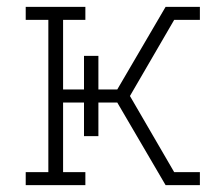

<svg xmlns="http://www.w3.org/2000/svg" viewBox="-20 -540 640 560"><path d="M55 0V-38H121V-482H55V-520H229V-482H164V-279H225V-377H267V-279H322L463 -520H563V-482H488L359 -260L488 -38H563V0H463L322 -241H267V-143H225V-241H164V-38H229V0Z"/></svg>

Font: Iosevka Etoile Extralight
Style: Regular
Weight: 200
Designer: Belleve Invis
Foundry: Belleve Invis
Version: Version 22.1.2; ttfautohint (v1.8.4)